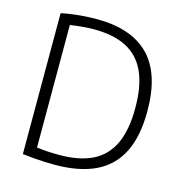

<svg xmlns="http://www.w3.org/2000/svg" viewBox="-110 -848 908 953"><g transform="rotate(15 344.0 -371.0)"><path d="M257 5.5Q230 5.5 203.8 4.5Q177.5 3.5 149.8 1.2Q122 -1 89.5 -5V-729Q118 -735 149 -739Q180 -743 211.2 -745Q242.5 -747 272 -747Q450 -747 540.8 -654.5Q631.5 -562 631.5 -370Q631.5 -240 589.5 -157Q547.5 -74 464 -34.2Q380.5 5.5 257 5.5ZM266.5 -47.5Q367.5 -47.5 434.8 -80.5Q502 -113.5 535.8 -184.8Q569.5 -256 569.5 -370Q569.5 -483 536.8 -554.8Q504 -626.5 438 -660.5Q372 -694.5 272 -694.5Q243 -694.5 212.2 -691.8Q181.5 -689 149 -684V-54.5Q176.5 -51 204.2 -49.2Q232 -47.5 266.5 -47.5Z"/></g></svg>

Font: Encode Sans Condensed Thin Light
Style: Regular
Weight: 300
Version: Version 3.002